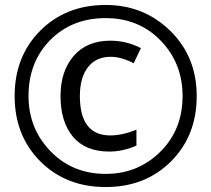

<svg xmlns="http://www.w3.org/2000/svg" viewBox="-20 -744 852 774"><path d="M406 -724Q560 -724 666.5 -619.5Q773 -515 773 -357Q773 -197 669.5 -93.5Q566 10 406 10Q246 10 142.5 -93.5Q39 -197 39 -357Q39 -517 142.5 -620.5Q246 -724 406 -724ZM406 -43Q536 -43 626 -132Q716 -221 716 -357Q716 -489 628 -580Q540 -671 406 -671Q270 -671 182.5 -582.5Q95 -494 95 -357Q95 -226 183.5 -134.5Q272 -43 406 -43ZM421 -133Q324 -133 274 -193Q224 -253 224 -357Q224 -457 277 -518.5Q330 -580 425 -580Q490 -580 548 -550L519 -489Q469 -515 426 -515Q367 -515 334.5 -473Q302 -431 302 -357Q302 -198 425 -198Q472 -198 530 -221V-157Q475 -133 421 -133Z"/></svg>

Font: Advent Sans Logo
Style: Regular
Weight: 400
Designer: Types & Symbols
Foundry: Types & Symbols
Version: Version 1.002